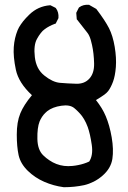

<svg xmlns="http://www.w3.org/2000/svg" viewBox="-20 -782 540 810"><path d="M249 7.8Q205.6 2 166.5 -15.1Q127.4 -32.2 97.7 -61Q66.9 -90.8 58.6 -127Q50.8 -162.6 50.8 -214.4Q50.8 -240.7 54.4 -262.9Q58.1 -285.2 65.9 -304.2Q80.1 -338.9 114.7 -380.4Q58.6 -432.6 46.9 -487.8Q35.2 -543.5 38.1 -583.5Q39.6 -603.5 43.7 -621.1Q47.9 -638.7 54.2 -654.3Q56.6 -660.6 60.3 -667Q64 -673.3 68.4 -679.7Q72.8 -686 78.1 -692.9Q83.5 -699.7 89.8 -706.3Q96.2 -712.9 103.5 -720.2Q140.1 -755.9 190.9 -759.8H192.4L193.8 -759.3L213.4 -749.5L214.8 -748.5L215.8 -747.6Q228.5 -730.5 226.6 -706.5V-705.6L226.1 -704.6L216.3 -685.1L215.3 -682.6L212.9 -682.1Q186.5 -672.4 168.5 -658.7Q164.1 -655.8 159.9 -651.6Q155.8 -647.5 151.9 -642.3Q147.9 -637.2 143.8 -631.1Q139.6 -625 136.2 -618.2Q121.1 -591.8 127 -541Q129.9 -516.1 139.6 -496.8Q149.4 -477.5 167 -463.4Q201.7 -435.5 232.4 -432.6Q265.1 -429.7 301.8 -428.7Q336.4 -427.7 356.9 -450.2Q377.9 -473.1 377 -514.2Q376.5 -535.6 374.3 -555.2Q372.1 -574.7 368.2 -592.3Q365.7 -604 362.8 -613.8Q359.9 -623.5 356.4 -630.9Q353 -638.2 349.1 -643.1Q336.9 -659.7 305.2 -699.2L303.7 -700.7V-702.6L301.8 -726.1V-727.5L302.2 -729L312 -748.5L313 -750L314 -751Q331.1 -763.7 355 -761.7H356.4L357.4 -760.7L384.8 -745.1L385.7 -744.6L386.7 -743.7Q405.3 -719.2 418.5 -699.2Q431.6 -679.2 439.9 -663.1Q447.8 -647.5 453.9 -627.7Q460 -607.9 463.9 -584.5Q467.8 -561 469 -539.8Q470.2 -518.6 468.8 -499.5Q465.8 -461.4 456.8 -437.3Q447.8 -413.1 436.5 -397.9Q430.7 -390.1 417.7 -380.9Q404.8 -371.6 384.8 -359.9Q398.4 -342.8 408.7 -325.9Q418.9 -309.1 426.3 -291.5Q442.4 -253.4 451.2 -202.6Q460 -151.4 454.1 -111.8Q447.8 -71.3 412.1 -40.5Q394.5 -25.4 375.2 -15.6Q356 -5.9 335.4 -1Q294.4 7.8 250 7.8H249.5ZM356.4 -100.6Q373.5 -127 367.2 -170.4Q360.4 -217.3 350.1 -246.1Q346.7 -255.4 342.8 -263.7Q338.9 -272 334.7 -279.1Q330.6 -286.1 326.2 -292Q323.7 -295.4 320.8 -298.8Q317.9 -302.2 314.7 -305.7Q311.5 -309.1 308.1 -312.5Q304.7 -315.9 301 -319.3Q297.4 -322.8 293 -326.2Q274.4 -341.3 238.8 -335.9Q201.7 -330.6 179.2 -313Q174.8 -309.1 170.9 -305.4Q167 -301.8 163.6 -297.6Q160.2 -293.5 157.2 -288.8Q154.3 -284.2 151.6 -279.3Q148.9 -274.4 147 -269.5Q136.7 -243.2 137.7 -195.8Q138.7 -149.9 162.1 -127Q168.5 -120.6 175 -115.5Q181.6 -110.4 188.5 -105.7Q195.3 -101.1 202.6 -97.2Q210 -93.3 217.8 -90.3Q249 -78.1 286.1 -82Q292 -82.5 298.1 -83.5Q304.2 -84.5 310.3 -85.7Q316.4 -86.9 322.3 -88.4Q328.1 -89.8 334 -91.8Q339.8 -93.8 345.5 -95.9Q351.1 -98.1 356.4 -100.6Z"/></svg>

Font: NaikaiFont
Style: SemiBold
Weight: 600
Version: Version 1.89